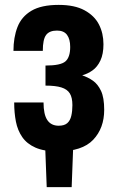

<svg xmlns="http://www.w3.org/2000/svg" viewBox="-20 -608 474 785"><path d="M216 11Q160 11 125 -4.5Q90 -20 71 -47.5Q52 -75 45 -111Q38 -147 38 -189H158Q158 -140 173.5 -117Q189 -94 220 -94Q243 -94 255 -104.5Q267 -115 271.5 -134.5Q276 -154 276 -178Q276 -209 265.5 -226Q255 -243 231 -250.5Q207 -258 166 -258V-340Q228 -340 247.5 -357Q267 -374 267 -416Q267 -448 254 -465.5Q241 -483 213 -483Q182 -483 168.5 -465Q155 -447 155 -400H35Q35 -455 51.5 -497.5Q68 -540 108.5 -564Q149 -588 220 -588Q285 -588 325.5 -566Q366 -544 384.5 -508Q403 -472 403 -427Q403 -387 390.5 -360.5Q378 -334 358 -320Q338 -306 316 -300Q340 -292 360 -278Q380 -264 393 -236.5Q406 -209 406 -159Q406 -84 361 -36.5Q316 11 216 11ZM171 157 164 -27H280L273 157Z"/></svg>

Font: Oswald SemiBold
Style: Regular
Weight: 600
Designer: Vernon Adams
Foundry: Vernon Adams
Version: Version 4.103;gftools[0.9.33.dev8+g029e19f]